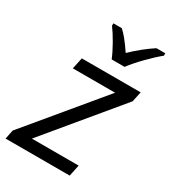

<svg xmlns="http://www.w3.org/2000/svg" viewBox="-203 -861 851 957"><g transform="rotate(30 222.5 -383.0)"><path d="M-4.9 -52.2 342.8 -470.7H99.6L113.8 -536.1H452.6L439.9 -477.5L98.1 -65.4H367.2L353.5 0H-15.6ZM162.6 -752.4V-766.1H210.9Q241.2 -740.7 289.6 -668.9Q317.9 -696.3 350.8 -722.7Q383.8 -749 410.6 -766.1H461.4V-752.4Q428.2 -725.6 386.5 -682.9Q344.7 -640.1 319.3 -606H245.1Q231.4 -640.1 207.5 -682.1Q183.6 -724.1 162.6 -752.4Z"/></g></svg>

Font: Viking Open Sans
Style: Italic
Weight: 400
Italic angle: -12°
Foundry: Ascender Corporation
Version: Version 2.000